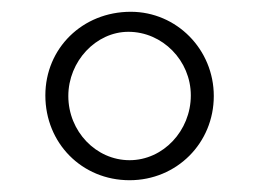

<svg xmlns="http://www.w3.org/2000/svg" viewBox="-20 -696 440 326"><path d="M343 -533C343 -612 280 -676 202 -676C120 -676 57 -614 57 -534C57 -453 119 -390 200 -390C280 -390 343 -453 343 -533ZM304 -534C304 -474 257 -424 200 -424C143 -424 96 -473 96 -533C96 -592 143 -642 198 -642C256 -642 304 -593 304 -534Z"/></svg>

Font: STIX Math
Style: Regular
Weight: 400
Designer: MicroPress Inc., with final additions and corrections provided by Coen Hoffman, Elsevier (retired)
Version: Version 1.1.0